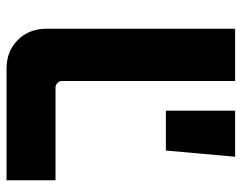

<svg xmlns="http://www.w3.org/2000/svg" viewBox="-96 -644 740 588"><g transform="rotate(90 274.0 -350.0)"><path d="M190 0Q137 0 102.5 -34.5Q68 -69 68 -122V-700H228V-170Q228 -162 234 -156Q240 -150 248 -150H532V0ZM319 -488V-700H460L441 -488Z"/></g></svg>

Font: SUSE ExtraBold
Style: Regular
Weight: 800
Designer: Rene Bieder
Foundry: SUSE
Version: Version 1.000